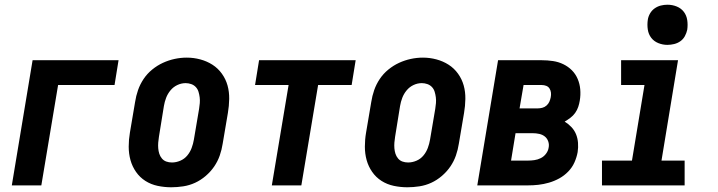

<svg xmlns="http://www.w3.org/2000/svg" viewBox="-20 -785 3040 813"><path d="M30 0 118 -530H482L465 -425H226L155 0Z M705 8Q676 8 647.5 2Q619 -4 595.5 -19Q572 -34 556 -57Q540 -80 532.5 -107Q525 -134 525 -164Q525 -194 530 -223L552 -353Q556 -379 564.5 -403.5Q573 -428 588 -450.5Q603 -473 624.5 -490.5Q646 -508 670 -519Q694 -530 719.5 -535.5Q745 -541 771 -541Q800 -541 828 -533.5Q856 -526 879.5 -511Q903 -496 919.5 -473Q936 -450 943.5 -423Q951 -396 950.5 -366Q950 -336 945 -307L923 -177Q919 -151 910.5 -126.5Q902 -102 887 -80Q872 -58 851 -40Q830 -22 806 -11Q782 0 756 4Q730 8 705 8ZM708 -97Q726 -97 743.5 -104.5Q761 -112 773 -126.5Q785 -141 791.5 -158.5Q798 -176 801 -194L823 -324Q825 -336 826 -348.5Q827 -361 825.5 -373Q824 -385 820.5 -396.5Q817 -408 809 -416.5Q801 -425 789.5 -429Q778 -433 766 -433Q748 -433 731 -425Q714 -417 702 -402.5Q690 -388 683.5 -371Q677 -354 674 -336L653 -206Q651 -194 650 -181.5Q649 -169 650 -157Q651 -145 654.5 -134Q658 -123 665.5 -114Q673 -105 684 -101Q695 -97 708 -97Z M1131 0 1202 -425H1060L1077 -530H1486L1469 -425H1327L1256 0Z M1705 8Q1676 8 1647.5 2Q1619 -4 1595.5 -19Q1572 -34 1556 -57Q1540 -80 1532.5 -107Q1525 -134 1525 -164Q1525 -194 1530 -223L1552 -353Q1556 -379 1564.5 -403.5Q1573 -428 1588 -450.5Q1603 -473 1624.5 -490.5Q1646 -508 1670 -519Q1694 -530 1719.5 -535.5Q1745 -541 1771 -541Q1800 -541 1828 -533.5Q1856 -526 1879.5 -511Q1903 -496 1919.5 -473Q1936 -450 1943.5 -423Q1951 -396 1950.5 -366Q1950 -336 1945 -307L1923 -177Q1919 -151 1910.5 -126.5Q1902 -102 1887 -80Q1872 -58 1851 -40Q1830 -22 1806 -11Q1782 0 1756 4Q1730 8 1705 8ZM1708 -97Q1726 -97 1743.5 -104.5Q1761 -112 1773 -126.5Q1785 -141 1791.5 -158.5Q1798 -176 1801 -194L1823 -324Q1825 -336 1826 -348.5Q1827 -361 1825.5 -373Q1824 -385 1820.5 -396.5Q1817 -408 1809 -416.5Q1801 -425 1789.5 -429Q1778 -433 1766 -433Q1748 -433 1731 -425Q1714 -417 1702 -402.5Q1690 -388 1683.5 -371Q1677 -354 1674 -336L1653 -206Q1651 -194 1650 -181.5Q1649 -169 1650 -157Q1651 -145 1654.5 -134Q1658 -123 1665.5 -114Q1673 -105 1684 -101Q1695 -97 1708 -97Z M2001 0 2089 -530H2274Q2298 -530 2321.5 -526.5Q2345 -523 2365.5 -513Q2386 -503 2401.5 -487.5Q2417 -472 2426 -451Q2435 -430 2437 -406.5Q2439 -383 2435 -359Q2433 -346 2428.5 -332.5Q2424 -319 2415.5 -307Q2407 -295 2395 -286Q2383 -277 2371 -270Q2386 -261 2399 -247.5Q2412 -234 2419 -217Q2426 -200 2427.5 -180.5Q2429 -161 2426 -141Q2422 -119 2412.5 -97.5Q2403 -76 2386 -58.5Q2369 -41 2348 -29.5Q2327 -18 2304.5 -11.5Q2282 -5 2260 -2.5Q2238 0 2215 0ZM2180 -326H2256Q2266 -326 2276 -328.5Q2286 -331 2294 -338Q2302 -345 2306 -354Q2310 -363 2312 -373Q2314 -383 2313 -392.5Q2312 -402 2307 -410Q2302 -418 2293 -421.5Q2284 -425 2274 -425H2197ZM2144 -105H2215Q2229 -105 2243 -107Q2257 -109 2270 -115.5Q2283 -122 2292 -134Q2301 -146 2303 -159Q2306 -173 2301.5 -186Q2297 -199 2287 -207Q2277 -215 2263.5 -218Q2250 -221 2236 -221H2163Z M2529 0V-105H2656L2709 -425H2610V-530H2851L2781 -105H2879V0ZM2806 -595Q2786 -595 2767.5 -602.5Q2749 -610 2737.5 -625Q2726 -640 2723 -660Q2720 -680 2723 -701Q2725 -715 2732.5 -728Q2740 -741 2752 -749.5Q2764 -758 2778 -761.5Q2792 -765 2806 -765Q2827 -765 2845.5 -757.5Q2864 -750 2875.5 -735Q2887 -720 2890 -700Q2893 -680 2890 -659Q2887 -645 2880 -632Q2873 -619 2861 -610.5Q2849 -602 2834.5 -598.5Q2820 -595 2806 -595Z"/></svg>

Font: Iosevka Curly XBdObl
Style: Regular
Weight: 800
Italic angle: -9°
Monospace: yes
Designer: Belleve Invis
Foundry: Belleve Invis
Version: Version 11.1.0; ttfautohint (v1.8.3)